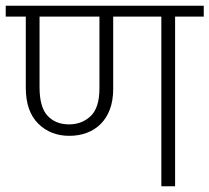

<svg xmlns="http://www.w3.org/2000/svg" viewBox="-30 -650 731 670"><path d="M-10 -592V-630H681V-592H581V0H533V-592H365V-340Q365 -299 353.5 -268.5Q342 -238 321.5 -217.5Q301 -197 273 -186.5Q245 -176 212 -176Q146 -176 103 -219Q60 -262 60 -344V-592ZM108 -346Q108 -276 136 -246Q164 -216 211 -216Q256 -216 286.5 -245Q317 -274 317 -342V-592H108Z"/></svg>

Font: Mukta ExtraLight
Style: Regular
Weight: 275
Designer: Girish Dalvi and Yashodeep Gholap
Foundry: Ek Type
Version: Version 2.538;PS 1.002;hotconv 16.6.51;makeotf.lib2.5.65220;